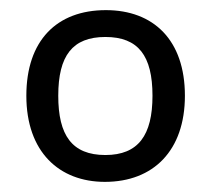

<svg xmlns="http://www.w3.org/2000/svg" viewBox="-20 -742 416 379"><path d="M345 -553C345 -663 283 -722 189 -722C92 -722 32 -662 32 -553C32 -442 97 -383 187 -383C283 -383 345 -445 345 -553ZM95 -553C95 -632 123 -669 188 -669C253 -669 281 -632 281 -553C281 -475 253 -436 188 -436C122 -436 95 -475 95 -553Z"/></svg>

Font: Noto Sans Nandinagari
Style: Regular
Weight: 400
Designer: Ek Type
Foundry: Ek Type
Version: Version 1.002